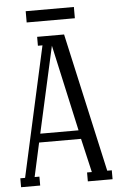

<svg xmlns="http://www.w3.org/2000/svg" viewBox="-56 -841 548 880"><g transform="rotate(-5 218.0 -401.0)"><path d="M96.2 -750V-801.8H317.9V-750ZM138.2 -680.2H262.2L404.8 -41H425.8V0H312V-41H334L297.9 -196.8H105L70.8 -41H92.8V0H4.9V-41H26.9L159.2 -639.2H138.2ZM290 -236.8 202.1 -633.8 113.8 -236.8Z"/></g></svg>

Font: Margherita
Style: Regular
Weight: 400
Designer: James Puckett
Foundry: Dunwich Type Founders
Version: Version 1.008;hotconv 1.0.109;makeotfexe 2.5.65596